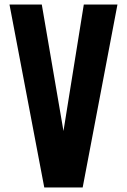

<svg xmlns="http://www.w3.org/2000/svg" viewBox="-20 -830 562 850"><path d="M176 0 22 -810H165L261 -250L351 -810H500L346 0Z"/></svg>

Font: Oswald SemiBold
Style: Regular
Weight: 600
Designer: Vernon Adams
Foundry: Vernon Adams
Version: Version 4.103;gftools[0.9.33.dev8+g029e19f]